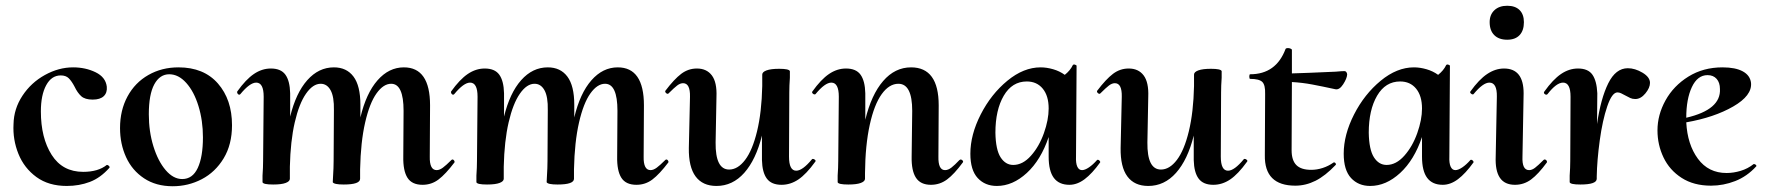

<svg xmlns="http://www.w3.org/2000/svg" viewBox="-20 -633 6134 667"><path d="M27 -202Q28 -255 58 -300.5Q88 -346 136 -372.5Q184 -399 234 -399Q277 -399 312 -382Q347 -365 351 -332Q353 -311 340.5 -299Q328 -287 302 -287Q275 -287 262 -299Q249 -311 239 -332Q229 -351 219 -361Q209 -371 191 -371Q159 -371 140.5 -337Q122 -303 122 -246Q122 -154 159.5 -95Q197 -36 269 -36Q321 -36 351 -60H352Q355 -60 358.5 -56.5Q362 -53 360 -50Q329 -15 292 -1Q255 13 212 13Q149 13 106.5 -18Q64 -49 44 -98.5Q24 -148 27 -202Z M397 -188Q397 -250 423 -298Q449 -346 495.5 -372.5Q542 -399 600 -399Q688 -399 737 -343Q786 -287 786 -198Q786 -131 757 -83Q728 -35 681 -10.5Q634 14 580 14Q522 14 480.5 -13.5Q439 -41 418 -87Q397 -133 397 -188ZM685 -156Q685 -214 669.5 -264.5Q654 -315 627 -345Q600 -375 568 -375Q535 -375 516 -340Q497 -305 497 -236Q497 -176 513 -124.5Q529 -73 555.5 -42Q582 -11 613 -11Q649 -11 667 -49.5Q685 -88 685 -156Z M1552 -79Q1555 -79 1557.5 -75.5Q1560 -72 1559 -69Q1528 -28 1503.5 -9.5Q1479 9 1448 9Q1411 9 1395.5 -15.5Q1380 -40 1381 -89L1382 -248Q1382 -342 1339 -342Q1312 -342 1288 -308.5Q1264 -275 1248.5 -207.5Q1233 -140 1231 -45V-12Q1231 8 1174 8Q1140 8 1136 0L1137 -20Q1139 -50 1139 -74L1140 -250Q1141 -297 1128.5 -319.5Q1116 -342 1094 -342Q1067 -342 1043 -307.5Q1019 -273 1004 -208Q989 -143 987 -54V-12Q987 -3 972.5 2.5Q958 8 929 8Q894 8 892 0V-23Q894 -51 894 -74L896 -297Q896 -346 870 -346Q848 -346 815 -306Q813 -304 811 -304Q808 -304 805.5 -307.5Q803 -311 804 -315Q834 -357 862 -376Q890 -395 921 -395Q956 -395 971.5 -373.5Q987 -352 988 -309V-228Q1008 -310 1047.5 -354.5Q1087 -399 1140 -399Q1184 -399 1208 -367Q1232 -335 1232 -269V-225Q1252 -309 1291.5 -354Q1331 -399 1383 -399Q1474 -399 1474 -267L1473 -89Q1472 -42 1497 -42Q1507 -42 1518.5 -50.5Q1530 -59 1548 -77Q1550 -79 1552 -79Z M2295 -79Q2298 -79 2300.5 -75.5Q2303 -72 2302 -69Q2271 -28 2246.5 -9.5Q2222 9 2191 9Q2154 9 2138.5 -15.5Q2123 -40 2124 -89L2125 -248Q2125 -342 2082 -342Q2055 -342 2031 -308.5Q2007 -275 1991.5 -207.5Q1976 -140 1974 -45V-12Q1974 8 1917 8Q1883 8 1879 0L1880 -20Q1882 -50 1882 -74L1883 -250Q1884 -297 1871.5 -319.5Q1859 -342 1837 -342Q1810 -342 1786 -307.5Q1762 -273 1747 -208Q1732 -143 1730 -54V-12Q1730 -3 1715.5 2.5Q1701 8 1672 8Q1637 8 1635 0V-23Q1637 -51 1637 -74L1639 -297Q1639 -346 1613 -346Q1591 -346 1558 -306Q1556 -304 1554 -304Q1551 -304 1548.5 -307.5Q1546 -311 1547 -315Q1577 -357 1605 -376Q1633 -395 1664 -395Q1699 -395 1714.5 -373.5Q1730 -352 1731 -309V-228Q1751 -310 1790.5 -354.5Q1830 -399 1883 -399Q1927 -399 1951 -367Q1975 -335 1975 -269V-225Q1995 -309 2034.5 -354Q2074 -399 2126 -399Q2217 -399 2217 -267L2216 -89Q2215 -42 2240 -42Q2250 -42 2261.5 -50.5Q2273 -59 2291 -77Q2293 -79 2295 -79Z M2804 -81Q2808 -81 2811.5 -77.5Q2815 -74 2812 -71Q2781 -28 2753.5 -9.5Q2726 9 2695 9Q2660 9 2644 -12.5Q2628 -34 2627 -77V-162Q2606 -78 2565.5 -32.5Q2525 13 2469 13Q2421 13 2396.5 -20Q2372 -53 2373 -119L2377 -297Q2378 -344 2353 -344Q2343 -344 2332.5 -336Q2322 -328 2303 -309Q2301 -307 2300 -307Q2296 -307 2293 -310.5Q2290 -314 2291 -317Q2322 -358 2346.5 -376.5Q2371 -395 2401 -395Q2435 -395 2453 -371Q2471 -347 2469 -297L2466 -138Q2465 -44 2513 -44Q2543 -44 2568.5 -77.5Q2594 -111 2610 -177Q2626 -243 2628 -334V-374Q2628 -383 2643 -388.5Q2658 -394 2687 -394Q2721 -394 2724 -386V-363Q2722 -335 2722 -312L2721 -89Q2721 -40 2746 -40Q2768 -40 2801 -80Q2802 -81 2804 -81Z M3317 -79Q3321 -79 3324 -75.5Q3327 -72 3325 -69Q3295 -28 3270 -9.5Q3245 9 3214 9Q3178 9 3162 -15.5Q3146 -40 3147 -89L3149 -248Q3149 -342 3101 -342Q3069 -342 3043 -306Q3017 -270 3001.5 -199.5Q2986 -129 2985 -32V-12Q2985 -3 2970.5 2.5Q2956 8 2927 8Q2892 8 2890 0V-23Q2892 -51 2892 -74L2894 -297Q2894 -346 2868 -346Q2846 -346 2813 -306Q2812 -305 2810 -305Q2806 -305 2803 -308.5Q2800 -312 2802 -315Q2832 -357 2860 -376Q2888 -395 2919 -395Q2954 -395 2969.5 -373.5Q2985 -352 2986 -309V-217Q3007 -304 3048 -351.5Q3089 -399 3145 -399Q3241 -399 3241 -267L3240 -89Q3239 -42 3263 -42Q3274 -42 3285.5 -51Q3297 -60 3313 -77Z M3794 -78Q3797 -78 3800 -74.5Q3803 -71 3802 -69Q3774 -30 3748 -10.5Q3722 9 3695 9Q3659 9 3641 -15Q3623 -39 3623 -89V-157Q3596 -77 3547 -32Q3498 13 3443 13Q3402 13 3376.5 -14.5Q3351 -42 3351 -99Q3351 -165 3387 -235.5Q3423 -306 3479.5 -352.5Q3536 -399 3595 -399Q3616 -399 3638.5 -392.5Q3661 -386 3679 -373Q3698 -388 3707 -407Q3709 -409 3711 -409Q3714 -409 3717.5 -407Q3721 -405 3720 -404L3718 -89Q3717 -66 3722.5 -54Q3728 -42 3739 -42Q3749 -42 3763 -51.5Q3777 -61 3791 -77Q3792 -78 3794 -78ZM3623 -256Q3623 -300 3602.5 -325Q3582 -350 3547 -350Q3496 -350 3467 -300.5Q3438 -251 3438 -172Q3439 -113 3456 -86.5Q3473 -60 3500 -60Q3533 -60 3561.5 -92Q3590 -124 3606.5 -170.5Q3623 -217 3623 -256Z M4304 -81Q4308 -81 4311.5 -77.5Q4315 -74 4312 -71Q4281 -28 4253.5 -9.5Q4226 9 4195 9Q4160 9 4144 -12.5Q4128 -34 4127 -77V-162Q4106 -78 4065.5 -32.5Q4025 13 3969 13Q3921 13 3896.5 -20Q3872 -53 3873 -119L3877 -297Q3878 -344 3853 -344Q3843 -344 3832.5 -336Q3822 -328 3803 -309Q3801 -307 3800 -307Q3796 -307 3793 -310.5Q3790 -314 3791 -317Q3822 -358 3846.5 -376.5Q3871 -395 3901 -395Q3935 -395 3953 -371Q3971 -347 3969 -297L3966 -138Q3965 -44 4013 -44Q4043 -44 4068.5 -77.5Q4094 -111 4110 -177Q4126 -243 4128 -334V-374Q4128 -383 4143 -388.5Q4158 -394 4187 -394Q4221 -394 4224 -386V-363Q4222 -335 4222 -312L4221 -89Q4221 -40 4246 -40Q4268 -40 4301 -80Q4302 -81 4304 -81Z M4660 -374Q4659 -360 4646 -340Q4633 -320 4619 -323Q4573 -333 4538.5 -339.5Q4504 -346 4468 -348L4467 -111Q4467 -76 4483.5 -59.5Q4500 -43 4535 -43Q4555 -43 4575 -49.5Q4595 -56 4612 -68L4614 -69Q4618 -69 4620 -65.5Q4622 -62 4620 -60Q4584 -22 4550 -5Q4516 12 4480 12Q4372 12 4374 -94L4375 -306Q4376 -338 4365 -348.5Q4354 -359 4323 -359Q4320 -359 4320 -367Q4320 -375 4323 -375Q4413 -375 4446 -463Q4448 -466 4454 -466Q4459 -466 4463.5 -464Q4468 -462 4468 -460V-378Q4510 -379 4620 -384Q4642 -386 4650 -386Q4655 -386 4657.5 -382Q4660 -378 4660 -374Z M5091 -78Q5094 -78 5097 -74.5Q5100 -71 5099 -69Q5071 -30 5045 -10.5Q5019 9 4992 9Q4956 9 4938 -15Q4920 -39 4920 -89V-157Q4893 -77 4844 -32Q4795 13 4740 13Q4699 13 4673.5 -14.5Q4648 -42 4648 -99Q4648 -165 4684 -235.5Q4720 -306 4776.5 -352.5Q4833 -399 4892 -399Q4913 -399 4935.5 -392.5Q4958 -386 4976 -373Q4995 -388 5004 -407Q5006 -409 5008 -409Q5011 -409 5014.5 -407Q5018 -405 5017 -404L5015 -89Q5014 -66 5019.5 -54Q5025 -42 5036 -42Q5046 -42 5060 -51.5Q5074 -61 5088 -77Q5089 -78 5091 -78ZM4920 -256Q4920 -300 4899.5 -325Q4879 -350 4844 -350Q4793 -350 4764 -300.5Q4735 -251 4735 -172Q4736 -113 4753 -86.5Q4770 -60 4797 -60Q4830 -60 4858.5 -92Q4887 -124 4903.5 -170.5Q4920 -217 4920 -256Z M5176 -89 5180 -297Q5181 -346 5154 -346Q5132 -346 5099 -306Q5098 -305 5096 -305Q5093 -305 5089.5 -308.5Q5086 -312 5088 -315Q5118 -357 5146.5 -376Q5175 -395 5205 -395Q5273 -395 5273 -309L5269 -89Q5267 -42 5292 -42Q5302 -42 5312.5 -50Q5323 -58 5342 -77Q5344 -79 5346 -79Q5350 -79 5352.5 -75.5Q5355 -72 5354 -69Q5324 -28 5299 -9.5Q5274 9 5243 9Q5207 9 5190.5 -15.5Q5174 -40 5176 -89ZM5155 -556Q5155 -582 5171.5 -597.5Q5188 -613 5216 -613Q5244 -613 5259 -598Q5274 -583 5274 -556Q5274 -527 5259 -511Q5244 -495 5216 -495Q5187 -495 5171 -511Q5155 -527 5155 -556Z M5661 -289Q5651 -289 5643.5 -292.5Q5636 -296 5625 -302Q5618 -306 5611.5 -309Q5605 -312 5599 -312Q5580 -312 5563.5 -263.5Q5547 -215 5537.5 -145.5Q5528 -76 5527 -20V-12Q5527 8 5470 8Q5435 8 5433 0V-23Q5435 -51 5435 -74L5436 -297Q5436 -346 5410 -346Q5387 -346 5356 -306Q5354 -304 5352 -304Q5348 -304 5345 -307.5Q5342 -311 5345 -315Q5375 -357 5403 -376Q5431 -395 5462 -395Q5497 -395 5512 -373.5Q5527 -352 5529 -309L5528 -202Q5541 -291 5567 -343.5Q5593 -396 5635 -396Q5660 -396 5686 -380.5Q5712 -365 5712 -345Q5712 -328 5696 -308.5Q5680 -289 5661 -289Z M6074 -63Q6077 -63 6080 -60Q6083 -57 6081 -55Q6049 -20 6008 -4Q5967 12 5924 12Q5864 12 5822 -15Q5780 -42 5759 -86Q5738 -130 5738 -180Q5738 -234 5766 -284.5Q5794 -335 5845.5 -367Q5897 -399 5964 -399Q6009 -399 6034.5 -385Q6060 -371 6063 -345Q6067 -301 6001 -263Q5935 -225 5838 -208Q5842 -131 5878.5 -81.5Q5915 -32 5978 -32Q6002 -32 6027 -39.5Q6052 -47 6072 -63ZM5838 -224Q5959 -252 5955 -324Q5955 -346 5943.5 -359Q5932 -372 5912 -372Q5877 -372 5857.5 -330.5Q5838 -289 5838 -224Z"/></svg>

Font: Cormorant Upright
Style: Bold
Weight: 700
Designer: Christian Thalmann (Catharsis Fonts)
Foundry: Catharsis Fonts
Version: Version 3.302